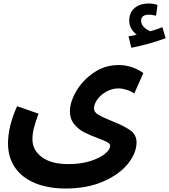

<svg xmlns="http://www.w3.org/2000/svg" viewBox="-20 -850 970 1101"><path d="M78 -241 201 -198Q182 -147 174 -114.5Q166 -82 166 -52Q166 11 220 51Q274 91 372 91Q444 91 498.5 73.5Q553 56 582.5 31.5Q612 7 612 -14Q612 -26 595 -35Q578 -44 543 -57Q495 -75 462.5 -91.5Q430 -108 405.5 -138Q381 -168 381 -212Q381 -265 417.5 -327.5Q454 -390 518 -433.5Q582 -477 660 -477Q737 -477 802 -431L750 -314Q729 -328 705 -335.5Q681 -343 659 -343Q623 -343 590.5 -325Q558 -307 538.5 -280Q519 -253 519 -228Q519 -207 543 -192.5Q567 -178 619 -157Q688 -130 725.5 -104Q763 -78 763 -34Q763 27 714 88.5Q665 150 572.5 190.5Q480 231 356 231Q259 231 184.5 201.5Q110 172 68 113.5Q26 55 26 -28Q26 -125 78 -241ZM930 -631Q890 -616 835.5 -600.5Q781 -585 733 -576L717 -642Q740 -645 764 -651Q745 -665 733 -685.5Q721 -706 721 -730Q721 -780 753 -805Q785 -830 830 -830Q859 -830 883 -822L875 -760Q849 -766 833 -766Q812 -766 800.5 -757Q789 -748 789 -733Q789 -711 805.5 -694.5Q822 -678 843 -671Q872 -679 911 -694Z"/></svg>

Font: Noto Sans Arabic
Style: Bold
Weight: 700
Designer: Nadine Chahine
Foundry: Monotype Imaging Inc.
Version: Version 1.001